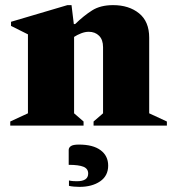

<svg xmlns="http://www.w3.org/2000/svg" viewBox="-20 -490 681 749"><path d="M20 0V-16L89 -48V-356L23 -389V-405L243 -470H259L268 -396H273Q307 -429 339.5 -449.5Q372 -470 421 -470Q483 -470 522.5 -438Q562 -406 562 -343V-48L631 -16V0H345V-16L382 -48V-306Q382 -335 366.5 -350.5Q351 -366 326 -366Q312 -366 296.5 -360Q281 -354 269 -346V-48L306 -16V0ZM290 239Q280 239 268.5 238Q257 237 249 235V214Q257 216 266 216.5Q275 217 280 217Q324 217 324 187Q324 168 305.5 160.5Q287 153 248 153V95Q248 86 256.5 80Q265 74 288 74Q343 74 372.5 96Q402 118 402 156Q402 196 370.5 217.5Q339 239 290 239Z"/></svg>

Font: Spectral ExtraBold
Style: Regular
Weight: 800
Designer: Jean-Baptiste Levee
Foundry: Production Type
Version: Version 2.001